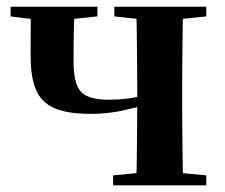

<svg xmlns="http://www.w3.org/2000/svg" viewBox="-20 -556 676 576"><path d="M251.6 -214.4Q182.1 -214.4 142.8 -231.7Q103.6 -249 87.8 -287.1Q71.9 -325.2 71.9 -385.6Q71.9 -433.1 72.1 -468Q72.2 -502.8 73.2 -535.7H203.6Q202.3 -499.4 201.4 -460.7Q200.6 -422.1 200.6 -371.3Q200.6 -305.7 222.4 -281.3Q244.2 -256.9 306 -256.9Q340.7 -256.9 371.2 -261.5Q401.7 -266 440.6 -277.1V-247.6Q394.6 -234.6 349 -224.5Q303.3 -214.4 251.6 -214.4ZM388.7 0Q389.7 -25.5 390.2 -67.4Q390.7 -109.4 391.2 -155.6Q391.7 -201.8 391.7 -238.1V-301.2Q391.7 -335.7 391.2 -381Q390.7 -426.4 390.2 -468.7Q389.7 -511 388.7 -535.7H529.5Q528.5 -511 528 -468.7Q527.5 -426.4 527 -381Q526.5 -335.7 526.5 -301.2V-234.8Q526.5 -200 527 -154.7Q527.5 -109.4 528 -67.4Q528.5 -25.5 529.5 0ZM11.8 -506.8V-535.7H272.2V-506.8L165.8 -495.5H102.4ZM319.3 0V-29.9L426.8 -40.2H489.1L598.9 -29.9V0ZM323 -506.8V-535.7H598.9V-506.8L490.4 -495.5H428.1Z"/></svg>

Font: Noto Serif HK ExtraLight
Style: Regular
Weight: 200
Designer: Ryoko NISHIZUKA 西塚涼子 (kana & ideographs); Frank Grießhammer (Latin, Greek & Cyrillic); Wenlong ZHANG 张文龙 (bopomofo); San
Foundry: Adobe
Version: Version 2.002-H1;hotconv 1.1.0;makeotfexe 2.6.0